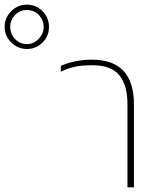

<svg xmlns="http://www.w3.org/2000/svg" viewBox="-233 -807 677 827"><path d="M-213 -691Q-213 -731 -184.5 -759Q-156 -787 -117 -787Q-78 -787 -50 -759Q-22 -731 -22 -691Q-22 -651 -50 -623.5Q-78 -596 -117 -596Q-156 -596 -184.5 -624Q-213 -652 -213 -691ZM-45 -691Q-45 -721 -66 -742.5Q-87 -764 -117 -764Q-147 -764 -168 -742.5Q-189 -721 -189 -691Q-189 -661 -168 -639Q-147 -617 -117 -617Q-88 -617 -66.5 -639.5Q-45 -662 -45 -691ZM316 -358Q316 -441 280.5 -483.5Q245 -526 165 -526Q120 -526 89.5 -519.5Q59 -513 29 -498V-523Q54 -535 89.5 -542.5Q125 -550 163 -550Q344 -550 344 -357V0H316Z"/></svg>

Font: Prompt Thin
Style: Regular
Weight: 250
Designer: Katatrad Team
Foundry: CadsonDemak
Version: Version 1.001